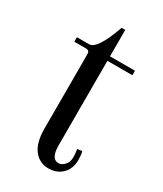

<svg xmlns="http://www.w3.org/2000/svg" viewBox="-147 -597 566 667"><g transform="rotate(30 136.5 -263.0)"><path d="M152.8 -538.1V-432.1H252.9V-414.1H152.8V-75.2Q152.8 -21 183.1 -21Q197.3 -21 210 -37.1Q222.7 -53.2 214.8 -96.2L233.9 -99.1Q237.8 -84 237.8 -65.9Q237.8 -29.8 216.3 -8.8Q195.3 12.2 160.2 12.2Q125 11.7 103 -16.6Q81.1 -44.9 81.1 -102.1V-399.9Q81.1 -414.1 66.9 -414.1H20V-432.1H68.8Q101.1 -432.1 138.2 -538.1Z"/></g></svg>

Font: Arapey-Regular
Style: Regular
Weight: 400
Designer: Eduardo Rodriguez Tunni
Foundry: Eduardo Rodriguez Tunni
Version: Version 1.002